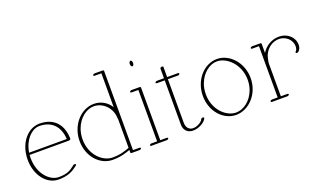

<svg xmlns="http://www.w3.org/2000/svg" viewBox="-72 -1087 2510 1505"><g transform="rotate(-20 1183.5 -334.0)"><path d="M66.4 -268.1C81.5 -369.1 145.5 -431.6 203.6 -437C206.5 -437.5 210 -437.5 212.9 -437.5C318.8 -436.5 375 -369.6 380.4 -268.1ZM64 -250.5H390.6C397.9 -250.5 405.8 -254.9 407.2 -259.8V-261.7C405.3 -371.1 348.1 -454.1 219.7 -455.1C212.4 -455.1 204.6 -454.1 197.3 -453.1C105 -438.5 36.6 -341.8 36.6 -219.7C36.6 -88.4 115.7 8.8 213.4 8.8C292.5 8.8 334 -14.6 376.5 -48.8C381.3 -52.7 381.3 -58.1 376.5 -60.5C371.6 -63 362.8 -61.5 357.9 -57.6C318.4 -25.4 289.6 -8.8 220.2 -8.8C145 -8.8 63 -94.2 63 -223.6C63 -232.9 63 -241.7 64 -250.5Z M902.3 -2C902.3 -5.9 897.9 -8.8 892.1 -8.8H838.4V-35.2L837.9 -669.9C837.9 -673.8 833 -676.8 827.6 -676.8H761.7C754.9 -676.8 748 -672.9 746.1 -668C744.1 -663.1 748.5 -659.2 755.4 -659.2H811.5V-376.5C783.7 -422.4 733.9 -454.6 672.4 -454.6C564.5 -454.6 469.2 -350.1 469.2 -218.3C469.2 -86.4 560.1 8.8 663.6 8.8C732.9 8.8 775.4 -6.8 812 -19.5V2C812 5.4 815.9 8.8 821.8 8.8H885.7C892.6 8.8 902.3 4.4 902.3 -2ZM812 -280.3V-37.1C772 -23.4 737.8 -8.8 669.9 -8.8C586.9 -8.8 495.6 -93.3 495.6 -222.2C495.6 -252.9 501 -282.2 510.3 -308.1C540 -390.1 606.9 -437 666 -437C742.7 -437 810.1 -369.1 810.1 -284.2C810.1 -282.7 811 -281.2 812 -280.3Z M1045.4 -650.9C1045.4 -638.2 1051.8 -627.4 1059.1 -627.4C1066.4 -627.4 1072.8 -638.2 1072.8 -650.9C1072.8 -663.6 1066.4 -674.3 1059.1 -674.3C1051.8 -674.3 1045.4 -663.6 1045.4 -650.9ZM973.1 -443.8C973.1 -439.9 977.1 -437.5 982.9 -437.5H1039.1L1039.6 -8.8H992.7C985.8 -8.8 979 -4.9 977.1 0C975.1 4.9 979.5 8.8 986.3 8.8H1113.3C1120.1 8.8 1129.9 4.4 1129.9 -2C1129.9 -5.9 1125.5 -8.8 1119.6 -8.8H1065.9L1065.4 -448.2C1065.4 -451.7 1061 -455.1 1055.2 -455.1H989.3C982.4 -455.1 973.1 -450.7 973.1 -443.8Z M1185.1 -443.8C1185.1 -439.9 1189 -437.5 1194.8 -437.5H1259.3V-68.4C1259.3 -28.8 1282.2 8.8 1335 8.8H1335.9C1387.2 8.8 1439.9 -25.4 1449.2 -53.7C1449.2 -54.2 1449.7 -55.2 1449.7 -55.7C1449.7 -59.6 1445.3 -62 1439.5 -62C1432.6 -62 1425.3 -58.1 1423.8 -53.2C1417.5 -34.7 1377.4 -8.8 1341.8 -8.8H1340.8C1307.6 -8.8 1285.6 -35.2 1285.6 -72.8V-437.5H1368.7C1375.5 -437.5 1382.8 -441.4 1384.8 -446.3C1386.7 -451.2 1381.8 -455.1 1375 -455.1H1285.6V-540C1285.6 -543.9 1281.2 -546.4 1275.4 -546.4H1272.5C1265.1 -545.4 1259.3 -540 1259.3 -535.6V-455.1H1201.2C1194.3 -455.1 1185.1 -450.7 1185.1 -443.8Z M1898.4 -224.1C1898.4 -355.5 1803.7 -455.1 1699.7 -455.1C1591.3 -455.1 1498 -351.1 1498 -219.7C1498 -88.4 1589.8 8.8 1693.8 8.8C1801.3 8.8 1898.4 -92.8 1898.4 -224.1ZM1700.2 -8.8C1617.2 -8.8 1524.4 -95.2 1524.4 -224.1C1524.4 -255.4 1529.8 -284.2 1539.1 -310.1C1568.8 -391.1 1634.3 -437.5 1693.4 -437.5C1776.4 -437.5 1872.1 -348.6 1872.1 -219.7C1872.1 -189.5 1866.7 -161.1 1857.4 -136.2C1827.6 -54.7 1760.3 -8.8 1700.2 -8.8Z M1979 -442.9C1979 -439 1982.9 -436.5 1988.8 -436.5H2044.9L2045.4 -8.8H1998.5C1991.7 -8.8 1984.9 -4.9 1982.9 0C1981 4.9 1985.4 8.8 1992.2 8.8H2119.1C2126 8.8 2133.3 4.9 2135.3 0C2137.2 -4.9 2132.3 -8.8 2125.5 -8.8H2071.8L2071.3 -282.7C2071.3 -293.5 2079.1 -329.6 2083 -341.3C2104 -399.4 2154.8 -436 2210.9 -436C2263.2 -436 2314.9 -395.5 2314.9 -337.4C2314.9 -319.3 2308.6 -304.7 2300.8 -297.9C2295.9 -293.5 2296.4 -288.6 2301.8 -286.1C2307.1 -283.7 2315.4 -285.6 2320.3 -290C2335.9 -303.7 2341.3 -321.3 2341.3 -341.3C2341.3 -404.3 2286.6 -453.6 2217.3 -453.6C2152.8 -453.6 2100.1 -418 2071.3 -370.6V-447.3C2071.3 -450.7 2066.9 -454.1 2061 -454.1H1995.1C1988.3 -454.1 1979 -449.7 1979 -442.9Z"/></g></svg>

Font: WireWyrm
Style: Light
Weight: 200
Version: Version 001.000